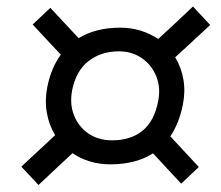

<svg xmlns="http://www.w3.org/2000/svg" viewBox="-20 -608 663 576"><path d="M95.5 -53 44 -108Q71.5 -133.5 96.8 -157.2Q122 -181 145.5 -202.5Q127 -232.5 120.5 -269.8Q114 -307 122 -347.5Q133.5 -404.5 162.5 -444Q142.5 -465 121.2 -488Q100 -511 78 -534.5L131 -584.5Q153.5 -560 174.8 -537.5Q196 -515 216 -493.5Q267.5 -525 340.5 -525Q373.5 -525 402.2 -516Q431 -507 454.5 -491Q478 -512.5 504.8 -537.5Q531.5 -562.5 559 -588.5L610.5 -533Q582.5 -507 556 -482.5Q529.5 -458 505.5 -436Q524 -406 530.2 -369.5Q536.5 -333 528.5 -293.5Q517 -237.5 491 -199Q511 -177.5 532.5 -154.2Q554 -131 576.5 -107L523.5 -57Q501.5 -81 480 -103.8Q458.5 -126.5 439 -148Q387.5 -115 311 -115Q278 -115 249.2 -123.8Q220.5 -132.5 197.5 -148.5Q174 -126.5 148.2 -102.5Q122.5 -78.5 95.5 -53ZM316.5 -187Q372 -187 407.5 -215.8Q443 -244.5 454.5 -304.5Q462.5 -344.5 449 -378.5Q435.5 -412.5 406 -433.2Q376.5 -454 336.5 -454Q283.5 -454 245.8 -424.8Q208 -395.5 196.5 -337.5Q188.5 -296.5 202 -262.2Q215.5 -228 245.2 -207.5Q275 -187 316.5 -187Z"/></svg>

Font: Commissioner
Style: Italic
Weight: 400
Italic angle: -12°
Designer: Kostas Bartsokas
Foundry: Kostas Bartsokas
Version: Version 1.000; ttfautohint (v1.8.3)